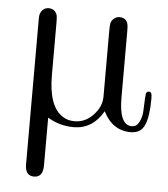

<svg xmlns="http://www.w3.org/2000/svg" viewBox="-49 -486 653 746"><g transform="rotate(5 277.5 -112.5)"><path d="M76.2 170.9V-393.1Q76.2 -404.3 77.1 -410.2Q79.1 -422.4 88.1 -431.6Q97.2 -440.9 110.8 -440.9Q135.7 -440.9 144 -417Q146 -410.2 146 -387.2V-183.1Q146 -60.1 203.1 -24.9Q222.2 -11.7 250 -12.2Q291 -12.2 322 -45.2Q353 -78.1 353 -117.2V-374Q353 -397 355 -403.8Q356.9 -413.6 366.5 -421.9Q376 -430.2 388.2 -430.2Q415 -430.2 420.9 -405.8Q422.9 -399.9 422.9 -377.9V-120.1Q422.9 -12.2 472.2 -12.2Q491.2 -12.2 501.2 -32Q511.2 -51.8 512.2 -75.9Q513.2 -100.1 514.2 -122.6Q515.1 -145 518.1 -147.9Q522 -151.9 527.6 -151.9Q533.2 -151.9 536.1 -147Q539.1 -142.1 539.1 -126Q539.1 -57.1 524.4 -22.9Q509.8 11.2 470.2 11.2Q398.4 11.2 362.8 -61Q321.8 10.7 248 11.2Q192.9 11.2 146 -17.1V168.9Q146 215.8 111.1 215.8Q76.2 215.8 76.2 170.9Z"/></g></svg>

Font: CMU Serif Upright Italic
Style: UprightItalic
Weight: 500
Version: Version 0.7.0